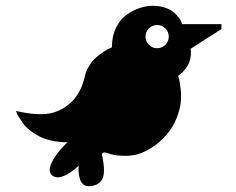

<svg xmlns="http://www.w3.org/2000/svg" viewBox="-20 -584 814 661"><path d="M606.9 -501H742.2V-483.9L636.2 -416Q638.7 -397.9 635 -381.8Q631.3 -365.7 624.5 -355.5Q617.7 -345.2 610.6 -337.6Q603.5 -330.1 598.1 -326.7L592.8 -323.2Q594.2 -318.8 596.7 -310.8Q599.1 -302.7 601.8 -278.8Q604.5 -254.9 602.3 -231.7Q600.1 -208.5 588.1 -177.7Q576.2 -147 554.2 -121.1Q529.3 -92.3 501 -75Q472.7 -57.6 451.2 -52.2Q429.7 -46.9 405.5 -47.6Q381.3 -48.3 370.8 -50.8Q360.4 -53.2 349.1 -57.1Q347.2 -58.1 346.2 -58.1Q338.9 -60.1 335.2 -58.1Q331.5 -56.2 331.1 -53.7V-50.8Q343.8 7.3 333 30.8Q322.3 54.2 289.1 57.1Q276.4 58.1 267.6 51.3Q258.8 44.4 255.6 33.9Q252.4 23.4 251.2 12.7Q250 2 250.5 -5.9L251 -13.2Q192.4 38.6 164.1 22.9Q149.4 15.1 151.4 -3.9Q151.4 -5.9 151.9 -7.8Q156.2 -25.4 171.1 -46.9Q186 -68.4 199.2 -81.1L211.9 -94.2Q182.1 -94.2 156.5 -100.1Q130.9 -106 113.3 -115.5Q95.7 -125 81.5 -136.5Q67.4 -147.9 59.1 -159.7Q50.8 -171.4 44.9 -180.9Q39.1 -190.4 37.1 -196.3L35.2 -202.1Q38.1 -201.2 43 -200.2Q47.9 -199.2 62.5 -196.5Q77.1 -193.8 90.8 -192.4Q104.5 -190.9 122.1 -190.9Q139.6 -190.9 152.8 -193.8Q193.8 -202.1 226.6 -233.6Q259.3 -265.1 272 -320.8Q276.4 -340.8 287.6 -358.4Q298.8 -376 311.8 -387Q324.7 -397.9 336.9 -406Q349.1 -414.1 357.4 -417.5L365.2 -420.9Q365.2 -459.5 379.6 -488.8Q394 -518.1 416.5 -533.7Q439 -549.3 461.7 -556.6Q484.4 -564 505.9 -564Q529.8 -564 548.8 -557.4Q567.9 -550.8 578.4 -541.5Q588.9 -532.2 595.7 -523.2Q602.5 -514.2 604.5 -507.8ZM492.7 -486.3Q481 -474.6 481 -458Q481 -441.4 492.7 -429.7Q504.4 -418 521 -418Q537.6 -418 549.3 -429.7Q561 -441.4 561 -458Q561 -474.6 549.3 -486.3Q537.6 -498 521 -498Q504.4 -498 492.7 -486.3Z"/></svg>

Font: Modern Pictograms
Style: Normal
Weight: 400
Designer: John Caserta
Foundry: John Caserta
Version: 1.000